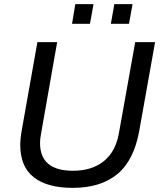

<svg xmlns="http://www.w3.org/2000/svg" viewBox="-20 -888 771 920"><path d="M325.2 -773.9 340.8 -868.2H428.2L411.1 -773.9ZM511.2 -773.9 527.8 -868.2H615.2L598.1 -773.9ZM328.1 12.2Q206.5 12.2 141.8 -38.6Q77.1 -89.4 77.1 -192.9Q77.1 -225.1 85 -268.1L159.2 -686H253.9L178.2 -255.9Q171.9 -225.1 171.9 -202.1Q171.9 -69.8 330.1 -69.8Q419.9 -69.8 477.1 -115.5Q534.2 -161.1 549.8 -250L627.9 -686H723.1L647 -259.8Q621.6 -119.1 542 -53.5Q462.4 12.2 328.1 12.2Z"/></svg>

Font: Archivo
Style: Italic
Weight: 400
Italic angle: -10°
Designer: Hector Gatti
Foundry: Omnibus-Type
Version: Version 2.001